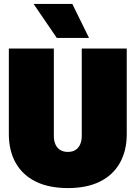

<svg xmlns="http://www.w3.org/2000/svg" viewBox="-20 -945 690 977"><path d="M326 12Q229 12 162 -21Q95 -54 60 -116Q25 -178 25 -263V-698H254V-253Q254 -228 262.5 -209.5Q271 -191 287 -181.5Q303 -172 325 -172Q348 -172 363.5 -181.5Q379 -191 387.5 -209.5Q396 -228 396 -253V-698H625V-263Q625 -178 590 -116Q555 -54 488.5 -21Q422 12 326 12ZM433 -752H269L151 -925H348Z"/></svg>

Font: Azeret Mono Thin Black
Style: Regular
Weight: 900
Version: Version 1.002